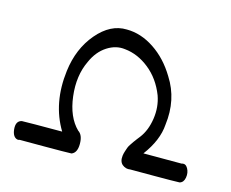

<svg xmlns="http://www.w3.org/2000/svg" viewBox="-78 -612 864 719"><g transform="rotate(15 354.5 -252.0)"><path d="M331 -504C367.7 -504 403.3 -492.5 438 -469.5C472.7 -446.5 502 -415 526 -375C559.3 -323 571.7 -263.7 563 -197C560.3 -156.3 543 -114.7 511 -72H659C669 -75.3 677 -71.7 683 -61C689 -50.3 690.8 -38.5 688.5 -25.5C686.2 -12.5 680 -4.7 670 -2C652.7 -1.3 621 -1 575 -1H479C467.7 1 457.5 -1.7 448.5 -9C439.5 -16.3 436 -28 438 -44C438.7 -49.3 440 -55 442 -61L447 -76C448.3 -80 451.2 -85.2 455.5 -91.5C459.8 -97.8 462.7 -102 464 -104C465.3 -106 468.7 -110.5 474 -117.5C479.3 -124.5 482.3 -128.3 483 -129C499 -149.7 509.3 -175.7 514 -207C518.7 -238.3 516 -268 506 -296C490.7 -335.3 468.2 -366.8 438.5 -390.5C408.8 -414.2 377.3 -427.7 344 -431C320 -434.3 296.7 -428.7 274 -414C251.3 -399.3 233.7 -377.7 221 -349C201.7 -309 195.2 -262.8 201.5 -210.5C207.8 -158.2 225 -118.3 253 -91C265.7 -83 272 -67.5 272 -44.5C272 -21.5 265 -7.3 251 -2C233.7 -1.3 200.3 -1 151 -1H51C47.7 0.3 44.3 0.7 41 0C29 -3.3 22 -14.7 20 -34C18 -55.3 24.7 -67.7 40 -71C57.3 -71.7 109.3 -72 196 -72C157.3 -136 143.3 -210.7 154 -296C161.3 -355.3 182.2 -405.2 216.5 -445.5C250.8 -485.8 289 -505.3 331 -504Z"/></g></svg>

Font: naYanakamik
Style: Regular
Weight: 500
Designer: Nagarjuna G.,Vikas B.,Ruchir J.,Tushar G.,Vinay J.
Foundry: gnowledge lab
Version: 1.1